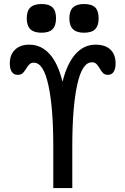

<svg xmlns="http://www.w3.org/2000/svg" viewBox="-20 -960 640 980"><path d="M153 -640Q139 -640 131 -632.5Q123 -625 114 -610.5Q104.5 -594.5 95.5 -586.2Q86.5 -578 70 -578Q50.5 -578 40.2 -593.2Q30 -608.5 30 -636Q30 -680.5 56.5 -706.2Q83 -732 129 -732Q190.5 -732 233.5 -684Q276.5 -636 299 -542.5Q322.5 -636 365.2 -684Q408 -732 468 -732Q517 -732 543.5 -707Q570 -682 570 -636Q570 -608.5 560 -593.2Q550 -578 531 -578Q515.5 -578 507 -586Q498.5 -594 489 -610.5Q479.5 -626.5 471.5 -634.2Q463.5 -642 449 -642Q399 -642 374 -527Q349 -412 349 -214V0H252V-214Q252 -410.5 227 -525.2Q202 -640 153 -640ZM116.5 -866.5Q116.5 -904 135 -921.8Q153.5 -939.5 191.5 -939.5Q230.5 -939.5 248.2 -922Q266 -904.5 266 -866.5Q266 -829 248.2 -811Q230.5 -793 191.5 -793Q153.5 -793 135 -811Q116.5 -829 116.5 -866.5ZM334 -866.5Q334 -904 352.5 -921.8Q371 -939.5 409 -939.5Q448 -939.5 465.8 -922Q483.5 -904.5 483.5 -866.5Q483.5 -829 465.8 -811Q448 -793 409 -793Q371 -793 352.5 -811Q334 -829 334 -866.5Z"/></svg>

Font: JuliaMono Medium
Style: Regular
Weight: 500
Monospace: yes
Designer: cormullion
Foundry: corm
Version: Version 0.054; ttfautohint (v1.8.4)